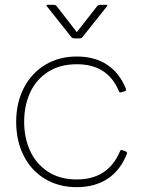

<svg xmlns="http://www.w3.org/2000/svg" viewBox="-20 -751 589 795"><path d="M505 -113Q478 -45 425 -10.5Q372 24 298 24Q223 24 166 -10.5Q109 -45 78 -106.5Q47 -168 47 -247Q47 -325 78.5 -386.5Q110 -448 167 -482.5Q224 -517 298 -517Q372 -517 423.5 -483Q475 -449 501 -384Q502 -382 502 -379Q502 -375 496 -373L482 -369L478 -368Q474 -368 472 -374Q426 -485 298 -485Q227 -485 177.5 -452.5Q128 -420 104 -366Q80 -312 80 -247Q80 -181 104.5 -127Q129 -73 178 -40.5Q227 -8 298 -8Q428 -8 477 -125Q481 -133 487 -129L501 -124Q508 -121 505 -113ZM177 -731H202Q211 -731 215 -725L298 -618L382 -725Q387 -731 395 -731H420Q428 -731 423 -725L322 -598Q318 -592 309 -592H288Q280 -592 275 -598L174 -725Q170 -731 177 -731Z"/></svg>

Font: LINE Seed JP_TTF Thin
Style: Regular
Weight: 250
Designer: LY Corporation & Fontrix & Fontworks
Version: Version 1.008